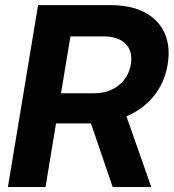

<svg xmlns="http://www.w3.org/2000/svg" viewBox="-20 -748 694 768"><path d="M11.7 0 132.3 -727.5H421.9Q503.4 -727.5 558.8 -698.5Q614.3 -669.4 638.4 -615.7Q662.6 -562 650.4 -488.8Q638.2 -416.5 595 -363.5Q551.8 -310.5 485.8 -282.7L585 0H430.7L343.8 -254.4Q339.8 -254.4 335.9 -254.4H204.1L162.1 0ZM224.1 -375H356Q415 -375 454.8 -406.7Q494.6 -438.5 503.4 -490.7Q511.7 -543 482.2 -572.8Q452.6 -602.5 393.1 -602.5H261.7Z"/></svg>

Font: Inter Display
Style: Bold Italic
Weight: 700
Italic angle: -9.39999°
Designer: Rasmus Andersson
Foundry: rsms
Version: Version 4.000;git-a52131595